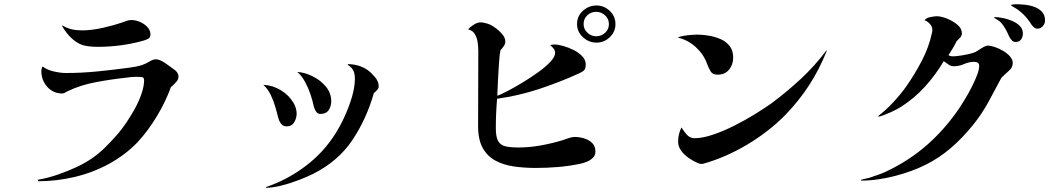

<svg xmlns="http://www.w3.org/2000/svg" viewBox="-20 -818 5040 910"><path d="M826 -454Q826 -441 813 -427Q800 -413 790 -405Q765 -336 723.5 -267Q682 -198 632 -144Q572 -82 495 -40.5Q418 1 332.5 21Q247 41 161 41L159 34Q207 26 255.5 9Q304 -8 347 -28Q390 -49 421.5 -71.5Q453 -94 480.5 -121.5Q508 -149 539 -184Q557 -205 578.5 -236.5Q600 -268 619.5 -303.5Q639 -339 651 -374.5Q663 -410 663 -438Q663 -452 650.5 -453Q638 -454 626 -454Q615 -454 603 -453Q591 -452 580 -450Q512 -443 436.5 -429Q361 -415 299 -385Q294 -382 287.5 -378.5Q281 -375 275 -375Q232 -375 204 -406.5Q176 -438 176 -480Q176 -493 182 -503Q202 -487 234.5 -479.5Q267 -472 292 -472Q367 -472 442 -479.5Q517 -487 591 -497Q607 -499 623 -502Q639 -505 654 -510Q671 -516 688.5 -526.5Q706 -537 718 -537Q736 -537 760.5 -520.5Q785 -504 810 -485Q826 -472 826 -454ZM693 -654Q693 -639 680 -633Q667 -627 655 -624Q604 -610 550 -603Q496 -596 443 -596Q410 -596 382.5 -601.5Q355 -607 328 -629Q311 -643 298 -659.5Q285 -676 274 -695L276 -697Q299 -684 320.5 -679Q342 -674 368 -674Q414 -674 467 -686Q520 -698 563 -713Q573 -717 583 -720Q593 -723 603 -723Q622 -723 642.5 -714.5Q663 -706 678 -690.5Q693 -675 693 -654Z M1386 -280Q1386 -258 1374.5 -238.5Q1363 -219 1338 -219Q1323 -219 1313.5 -230Q1304 -241 1300 -256Q1294 -280 1285.5 -309.5Q1277 -339 1263.5 -367.5Q1250 -396 1228 -416Q1272 -414 1311 -390.5Q1350 -367 1372 -329Q1378 -319 1382 -305.5Q1386 -292 1386 -280ZM1775 -409Q1775 -400 1767 -391Q1759 -382 1752 -377Q1717 -254 1650 -154Q1583 -54 1466 5Q1438 19 1397 35Q1356 51 1314 61.5Q1272 72 1241 72L1240 69Q1252 65 1267 59Q1282 53 1294 48Q1378 11 1448.5 -47Q1519 -105 1568 -182Q1590 -216 1611.5 -262Q1633 -308 1647.5 -356.5Q1662 -405 1662 -445Q1662 -468 1655 -483Q1648 -498 1628 -511L1629 -514Q1653 -514 1676.5 -507.5Q1700 -501 1721 -487Q1738 -475 1756.5 -453.5Q1775 -432 1775 -409ZM1550 -338Q1550 -315 1538 -296.5Q1526 -278 1499 -278Q1485 -278 1477.5 -290Q1470 -302 1467 -314Q1462 -340 1451.5 -371Q1441 -402 1425.5 -430.5Q1410 -459 1389 -477Q1424 -475 1461.5 -456.5Q1499 -438 1524.5 -407.5Q1550 -377 1550 -338Z M2866 -704Q2866 -728 2848 -745Q2830 -762 2806 -762Q2781 -762 2763.5 -745.5Q2746 -729 2746 -704Q2746 -680 2764 -663Q2782 -646 2806 -646Q2830 -646 2848 -662.5Q2866 -679 2866 -704ZM2802 -100Q2802 -82 2790.5 -70.5Q2779 -59 2762.5 -52Q2746 -45 2731 -42Q2679 -31 2625.5 -26.5Q2572 -22 2519 -22Q2465 -22 2416 -29Q2367 -36 2328.5 -56.5Q2290 -77 2268 -116.5Q2246 -156 2246 -220Q2246 -309 2246.5 -398Q2247 -487 2247 -576Q2247 -595 2244 -616.5Q2241 -638 2231 -655.5Q2221 -673 2199 -679Q2209 -691 2226 -701.5Q2243 -712 2258 -712Q2266 -712 2274.5 -710Q2283 -708 2290 -706Q2305 -702 2325 -688Q2345 -674 2360 -656.5Q2375 -639 2375 -622Q2375 -610 2367.5 -599Q2360 -588 2352 -580Q2348 -561 2347 -542Q2346 -523 2344 -503Q2342 -469 2340 -434Q2338 -399 2337 -364Q2354 -370 2386.5 -387Q2419 -404 2457 -427Q2495 -450 2530.5 -475.5Q2566 -501 2588.5 -525Q2611 -549 2611 -567Q2611 -578 2604 -587.5Q2597 -597 2588 -603Q2593 -606 2598 -606.5Q2603 -607 2608 -607Q2625 -607 2650 -600Q2675 -593 2699.5 -580.5Q2724 -568 2740 -551Q2756 -534 2756 -513Q2756 -492 2748 -484.5Q2740 -477 2722 -469Q2629 -427 2533 -395.5Q2437 -364 2336 -350Q2330 -280 2330 -210Q2330 -169 2341 -149.5Q2352 -130 2375.5 -124.5Q2399 -119 2436 -119Q2489 -119 2542 -128.5Q2595 -138 2645 -153Q2657 -157 2674 -163Q2691 -169 2703 -169Q2725 -169 2747.5 -162.5Q2770 -156 2786 -141Q2802 -126 2802 -100ZM2897 -704Q2897 -667 2870 -641.5Q2843 -616 2807 -616Q2771 -616 2743 -641.5Q2715 -667 2715 -704Q2715 -742 2743 -767Q2771 -792 2807 -792Q2843 -792 2870 -766.5Q2897 -741 2897 -704Z M3899 -578Q3864 -490 3815.5 -415Q3767 -340 3701 -272Q3624 -194 3522 -133Q3420 -72 3313 -42Q3311 -41 3306 -41Q3296 -41 3288 -45Q3268 -53 3246 -68Q3224 -83 3209 -103Q3194 -123 3194 -147Q3194 -164 3198 -181.5Q3202 -199 3210 -214Q3220 -197 3235 -180Q3250 -163 3272 -163Q3310 -163 3360 -180Q3410 -197 3461.5 -223Q3513 -249 3559 -277.5Q3605 -306 3636 -328Q3710 -383 3776 -444.5Q3842 -506 3897 -579ZM3455 -545Q3455 -512 3435.5 -488Q3416 -464 3381 -464Q3357 -464 3347.5 -480.5Q3338 -497 3331 -516Q3315 -561 3277.5 -595Q3240 -629 3192 -640Q3202 -645 3219.5 -648Q3237 -651 3255 -652.5Q3273 -654 3284 -654Q3310 -654 3339.5 -649Q3369 -644 3395.5 -632.5Q3422 -621 3438.5 -599.5Q3455 -578 3455 -545Z M4780 -520Q4780 -498 4763 -483.5Q4746 -469 4726 -449Q4698 -396 4666 -337Q4634 -278 4592 -226Q4540 -162 4485.5 -115.5Q4431 -69 4367 -37Q4303 -5 4222 16Q4183 26 4142.5 32Q4102 38 4062 38L4061 34Q4067 32 4079 29.5Q4091 27 4099 25Q4119 18 4140 11Q4161 4 4180 -5Q4290 -57 4376 -133Q4462 -209 4529 -309Q4539 -324 4554.5 -349.5Q4570 -375 4585 -404.5Q4600 -434 4610.5 -461Q4621 -488 4621 -505Q4621 -516 4614.5 -520.5Q4608 -525 4598 -525Q4573 -525 4549.5 -514.5Q4526 -504 4500 -504Q4487 -504 4475 -512.5Q4463 -521 4453 -528Q4415 -464 4365 -408.5Q4315 -353 4251 -312Q4234 -301 4201.5 -286Q4169 -271 4145 -265L4142 -268Q4177 -294 4212.5 -332Q4248 -370 4275 -408Q4314 -463 4348.5 -529Q4383 -595 4397 -662Q4399 -670 4399 -676Q4399 -692 4387.5 -704.5Q4376 -717 4362 -722Q4370 -733 4389 -737Q4408 -741 4421 -741Q4440 -741 4468 -730Q4496 -719 4517.5 -701Q4539 -683 4539 -660Q4539 -649 4530.5 -639.5Q4522 -630 4514 -623Q4498 -590 4475 -556Q4487 -551 4495 -551Q4508 -551 4529.5 -554Q4551 -557 4572.5 -562Q4594 -567 4604 -572Q4610 -575 4621 -582.5Q4632 -590 4643.5 -596Q4655 -602 4660 -602Q4674 -602 4694 -595.5Q4714 -589 4733.5 -577.5Q4753 -566 4766.5 -551Q4780 -536 4780 -520ZM4828 -659Q4828 -643 4819.5 -631Q4811 -619 4793 -619Q4782 -619 4774 -628.5Q4766 -638 4762 -647Q4755 -664 4745.5 -681Q4736 -698 4723 -712Q4717 -718 4710 -722.5Q4703 -727 4696 -731Q4692 -733 4692 -735Q4692 -737 4695 -737Q4712 -737 4734 -732.5Q4756 -728 4778 -718.5Q4800 -709 4814 -694.5Q4828 -680 4828 -659ZM4933 -720Q4933 -706 4922.5 -694Q4912 -682 4897 -682Q4888 -682 4881 -688Q4874 -694 4869 -701Q4851 -730 4829.5 -751Q4808 -772 4778 -788Q4777 -789 4774.5 -790.5Q4772 -792 4772 -793Q4772 -796 4782.5 -797Q4793 -798 4795 -798Q4815 -798 4838.5 -795.5Q4862 -793 4883.5 -785Q4905 -777 4919 -761.5Q4933 -746 4933 -720Z"/></svg>

Font: Kaisei Tokumin Medium
Style: Regular
Weight: 500
Designer: Font-Kai, 金井和夫
Foundry: KAZUO KANAI
Version: Version 5.003